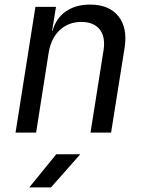

<svg xmlns="http://www.w3.org/2000/svg" viewBox="-20 -580 640 840"><path d="M48 0 135 -550H225L208 -445H210Q225 -500 268 -530Q311 -560 374 -560Q457 -560 498 -509Q539 -458 525 -370L466 0H376L433 -360Q442 -419 416 -451.5Q390 -484 336 -484Q280 -484 242 -449Q204 -414 193 -350L138 0ZM108 240 226 95H331L203 240Z"/></svg>

Font: NKDuy Mono
Style: Italic
Weight: 400
Italic angle: -9°
Monospace: yes
Designer: NKDuy
Foundry: NKDuy
Version: Version 2.251; ttfautohint (v1.8.4.7-5d5b)